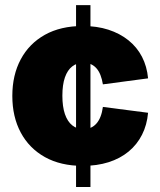

<svg xmlns="http://www.w3.org/2000/svg" viewBox="-20 -748 641 768"><path d="M284.2 0V-727.5H341.8V0ZM311 -84.5Q222.7 -84.5 159.7 -119.6Q96.7 -154.8 63 -217.8Q29.3 -280.8 29.3 -364.3Q29.3 -447.8 63 -510.7Q96.7 -573.7 159.7 -608.9Q222.7 -644 311 -644Q367.7 -644 413.6 -629.2Q459.5 -614.3 493.7 -586.9Q527.8 -559.6 547.9 -521Q567.9 -482.4 572.3 -434.6L391.6 -410.6Q388.2 -431.6 381.8 -447.8Q375.5 -463.9 365.7 -474.9Q356 -485.8 343 -491.5Q330.1 -497.1 314 -497.1Q288.1 -497.1 269 -482.4Q250 -467.8 239.7 -438.5Q229.5 -409.2 229.5 -365.2Q229.5 -321.3 239.7 -291.5Q250 -261.7 269 -246.6Q288.1 -231.4 314 -231.4Q330.1 -231.4 343 -237.1Q356 -242.7 366 -254.2Q376 -265.6 382.3 -282.2Q388.7 -298.8 391.6 -320.3L572.3 -296.9Q567.9 -248 548.1 -209Q528.3 -169.9 494.4 -141.8Q460.4 -113.8 414.1 -99.1Q367.7 -84.5 311 -84.5Z"/></svg>

Font: Inter 16pt Black
Style: Regular
Weight: 900
Version: Version 4.001;git-66647c0bb